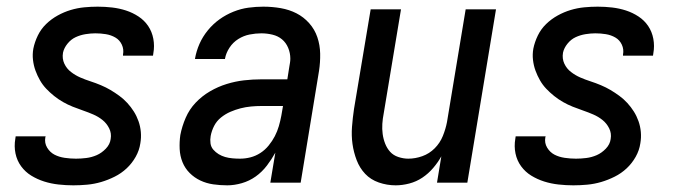

<svg xmlns="http://www.w3.org/2000/svg" viewBox="-20 -548 2040 576"><path d="M200 8Q178 8 155.5 5.5Q133 3 112.5 -3.5Q92 -10 74 -21Q56 -32 43.5 -49Q31 -66 26.5 -87.5Q22 -109 26 -132L27 -139H117L116 -136Q113 -119 121.5 -105Q130 -91 143.5 -84Q157 -77 174 -74.5Q191 -72 208 -72Q223 -72 239 -74Q255 -76 270 -82.5Q285 -89 297.5 -102Q310 -115 312 -131Q315 -148 307.5 -163Q300 -178 287.5 -188Q275 -198 260 -204.5Q245 -211 229 -216.5Q213 -222 198 -228Q183 -234 169 -242Q155 -250 142.5 -260Q130 -270 119 -281.5Q108 -293 100 -307Q92 -321 86.5 -336Q81 -351 79 -368Q77 -385 80 -402Q84 -422 93.5 -441.5Q103 -461 118.5 -476Q134 -491 153 -501.5Q172 -512 192 -518Q212 -524 232.5 -526Q253 -528 273 -528Q295 -528 316.5 -525.5Q338 -523 358 -516.5Q378 -510 395.5 -498.5Q413 -487 424.5 -470Q436 -453 440 -431.5Q444 -410 440 -388L439 -381H349V-384Q352 -400 345.5 -414Q339 -428 326 -435.5Q313 -443 297.5 -445.5Q282 -448 266 -448Q252 -448 236.5 -445.5Q221 -443 207 -436.5Q193 -430 182.5 -417Q172 -404 169 -390Q166 -372 173 -357Q180 -342 193 -332Q206 -322 221 -315.5Q236 -309 251.5 -304Q267 -299 282.5 -292.5Q298 -286 311.5 -278Q325 -270 338 -260.5Q351 -251 362 -239Q373 -227 381.5 -213.5Q390 -200 395.5 -184.5Q401 -169 402.5 -152Q404 -135 401 -118Q398 -97 387 -77.5Q376 -58 360 -43Q344 -28 324 -18Q304 -8 283.5 -2Q263 4 242 6Q221 8 200 8Z M662 8Q640 8 619.5 5Q599 2 581 -6.5Q563 -15 549 -29Q535 -43 527.5 -61.5Q520 -80 519 -101Q518 -122 521 -143Q526 -169 537 -194.5Q548 -220 567 -240Q586 -260 610 -274Q634 -288 660 -296Q686 -304 712 -307Q738 -310 764 -310H842L848 -348Q849 -354 850 -360Q851 -366 851 -372Q851 -389 844.5 -404.5Q838 -420 826 -430Q814 -440 797.5 -444Q781 -448 764 -448Q747 -448 729 -444.5Q711 -441 695 -431Q679 -421 668.5 -405Q658 -389 655 -372V-371H565V-372Q569 -395 578.5 -416.5Q588 -438 603.5 -457Q619 -476 638.5 -490Q658 -504 680.5 -513Q703 -522 725.5 -525Q748 -528 770 -528Q797 -528 822.5 -523.5Q848 -519 869.5 -508Q891 -497 907.5 -478.5Q924 -460 932 -436.5Q940 -413 940.5 -387Q941 -361 937 -335L882 0H791L806 -90Q795 -70 780.5 -51Q766 -32 747 -18.5Q728 -5 705.5 1.5Q683 8 662 8ZM700 -72Q716 -72 731.5 -76Q747 -80 761 -89Q775 -98 786 -111.5Q797 -125 804.5 -139.5Q812 -154 816.5 -169.5Q821 -185 824 -201L829 -230H764Q749 -230 733 -228.5Q717 -227 701.5 -223Q686 -219 671 -212.5Q656 -206 643 -195.5Q630 -185 622.5 -170.5Q615 -156 612 -140Q610 -129 611.5 -118Q613 -107 620 -99Q627 -91 636 -85.5Q645 -80 655.5 -77Q666 -74 677.5 -73Q689 -72 700 -72Z M1167 8Q1141 8 1116.5 -0.5Q1092 -9 1075.5 -26.5Q1059 -44 1050 -67.5Q1041 -91 1037.5 -116Q1034 -141 1036 -167.5Q1038 -194 1042 -221L1092 -520H1183L1131 -207Q1128 -192 1127 -176.5Q1126 -161 1128 -146Q1130 -131 1135.5 -117Q1141 -103 1150.5 -92.5Q1160 -82 1175 -77Q1190 -72 1205 -72Q1226 -72 1247 -79.5Q1268 -87 1284 -103Q1300 -119 1308.5 -140Q1317 -161 1321 -182L1377 -520H1468L1382 0H1291L1304 -79Q1294 -61 1279.5 -44Q1265 -27 1247 -15Q1229 -3 1208 2.5Q1187 8 1167 8Z M1700 8Q1678 8 1655.5 5.5Q1633 3 1612.5 -3.5Q1592 -10 1574 -21Q1556 -32 1543.5 -49Q1531 -66 1526.5 -87.5Q1522 -109 1526 -132L1527 -139H1617L1616 -136Q1613 -119 1621.5 -105Q1630 -91 1643.5 -84Q1657 -77 1674 -74.5Q1691 -72 1708 -72Q1723 -72 1739 -74Q1755 -76 1770 -82.5Q1785 -89 1797.5 -102Q1810 -115 1812 -131Q1815 -148 1807.5 -163Q1800 -178 1787.5 -188Q1775 -198 1760 -204.5Q1745 -211 1729 -216.5Q1713 -222 1698 -228Q1683 -234 1669 -242Q1655 -250 1642.5 -260Q1630 -270 1619 -281.5Q1608 -293 1600 -307Q1592 -321 1586.5 -336Q1581 -351 1579 -368Q1577 -385 1580 -402Q1584 -422 1593.5 -441.5Q1603 -461 1618.5 -476Q1634 -491 1653 -501.5Q1672 -512 1692 -518Q1712 -524 1732.5 -526Q1753 -528 1773 -528Q1795 -528 1816.5 -525.5Q1838 -523 1858 -516.5Q1878 -510 1895.5 -498.5Q1913 -487 1924.5 -470Q1936 -453 1940 -431.5Q1944 -410 1940 -388L1939 -381H1849V-384Q1852 -400 1845.5 -414Q1839 -428 1826 -435.5Q1813 -443 1797.5 -445.5Q1782 -448 1766 -448Q1752 -448 1736.5 -445.5Q1721 -443 1707 -436.5Q1693 -430 1682.5 -417Q1672 -404 1669 -390Q1666 -372 1673 -357Q1680 -342 1693 -332Q1706 -322 1721 -315.5Q1736 -309 1751.5 -304Q1767 -299 1782.5 -292.5Q1798 -286 1811.5 -278Q1825 -270 1838 -260.5Q1851 -251 1862 -239Q1873 -227 1881.5 -213.5Q1890 -200 1895.5 -184.5Q1901 -169 1902.5 -152Q1904 -135 1901 -118Q1898 -97 1887 -77.5Q1876 -58 1860 -43Q1844 -28 1824 -18Q1804 -8 1783.5 -2Q1763 4 1742 6Q1721 8 1700 8Z"/></svg>

Font: Iosevka Term Curly Md Obl
Style: Regular
Weight: 500
Italic angle: -9°
Designer: Belleve Invis
Foundry: Belleve Invis
Version: Version 32.3.0